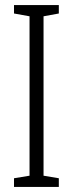

<svg xmlns="http://www.w3.org/2000/svg" viewBox="-20 -734 286 754"><path d="M211 0V-34L151 -44V-670L211 -681V-714H35V-681L96 -670V-44L35 -34V0Z"/></svg>

Font: Noto Sans Display Condensed Light
Style: Regular
Weight: 300
Width: 3
Designer: Monotype Design Team
Foundry: Monotype Imaging Inc.
Version: Version 1.900